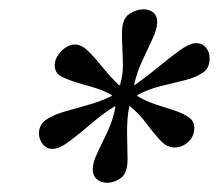

<svg xmlns="http://www.w3.org/2000/svg" viewBox="-20 -709 472 414"><path d="M210 -315Q198 -315 189 -322.5Q180 -330 180 -344Q180 -359 190 -379.5Q200 -400 212 -425.5Q224 -451 229 -479L228 -480Q203 -465 177.5 -443Q152 -421 130 -404.5Q108 -388 93 -388Q80 -388 72 -398.5Q64 -409 64 -421Q64 -440 79 -450.5Q94 -461 118 -468Q142 -475 169 -482.5Q196 -490 221 -502V-504Q207 -512 191 -517.5Q175 -523 159 -527Q134 -534 116 -542Q98 -550 98 -568Q98 -584 112 -598.5Q126 -613 142 -613Q156 -613 171 -598Q186 -583 202.5 -562.5Q219 -542 237 -525L239 -526Q243 -542 244 -550.5Q245 -559 245 -566Q245 -581 244 -602Q243 -623 243 -637Q243 -669 259 -679Q275 -689 289 -689Q302 -689 310.5 -682Q319 -675 319 -661Q319 -647 309 -625.5Q299 -604 287 -578.5Q275 -553 269 -525L268 -524Q294 -542 319.5 -563Q345 -584 367 -600Q389 -616 403 -616Q416 -616 424 -606.5Q432 -597 432 -583Q432 -562 417 -552Q402 -542 378.5 -536Q355 -530 327.5 -523.5Q300 -517 276 -504V-502Q294 -491 315.5 -484Q337 -477 355.5 -471Q374 -465 386.5 -456.5Q399 -448 399 -434Q399 -415 386 -403Q373 -391 356 -391Q340 -391 325.5 -406.5Q311 -422 295.5 -443Q280 -464 260 -480H259Q256 -467 255 -452.5Q254 -438 254 -424Q254 -411 254.5 -396Q255 -381 255 -365Q255 -336 241 -325.5Q227 -315 210 -315Z"/></svg>

Font: STIX Two Text
Style: Italic
Weight: 400
Italic angle: -12°
Designer: Ross Mills, John Hudson & Paul Hanslow, Tiro Typeworks Ltd; with prior portions MicroPress Inc. and Coen Hoffman, Elsevi
Foundry: Tiro Typeworks Ltd
Version: Version 2.13 b171